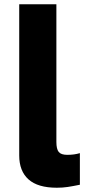

<svg xmlns="http://www.w3.org/2000/svg" viewBox="-20 -866 419 899"><path d="M70 -138V-846H244V-201Q244 -168 255 -154.5Q266 -141 295 -141Q328 -141 354 -149V-1Q320 6 296.5 9.5Q273 13 246 13Q157 13 113.5 -26Q70 -65 70 -138Z"/></svg>

Font: Biryani Black
Style: Regular
Weight: 900
Designer: Dan Reynolds and Mathieu Reguer
Foundry: Dan Reynolds and Mathieu Reguer
Version: Version 1.004; ttfautohint (v1.1) -l 5 -r 5 -G 72 -x 0 -D la